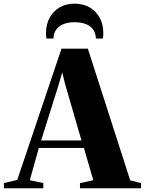

<svg xmlns="http://www.w3.org/2000/svg" viewBox="-78 -1004 772 1024"><path d="M14 -44.5 250 -744.5H390.5L616.5 -42L674 -27.5V0H348.5V-27.5L419.5 -43L369.5 -215H129L81 -43L153 -27.5V0H-57L-57.5 -27.5ZM356.5 -255 268.5 -558 254 -618 236.5 -558 141.5 -255ZM320 -984.5Q366.5 -984.5 400.8 -964.2Q435 -944 454 -908.8Q473 -873.5 473 -829Q473 -819 472.5 -812.5Q472 -806 471 -798.5H433Q433 -803 432.8 -808.2Q432.5 -813.5 430.5 -819.5Q426 -840 411.8 -854.8Q397.5 -869.5 374.5 -877.5Q351.5 -885.5 320 -885.5Q289.5 -885.5 266.2 -877.5Q243 -869.5 229 -854.8Q215 -840 209.5 -819.5Q208 -813.5 207.8 -808.2Q207.5 -803 207.5 -798.5H169.5Q168.5 -806 168 -812.5Q167.5 -819 167.5 -829Q167.5 -873.5 186.5 -909Q205.5 -944.5 239.8 -964.5Q274 -984.5 320 -984.5Z"/></svg>

Font: Merriweather 120pt ExtraBold
Style: Regular
Weight: 800
Version: Version 2.100